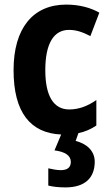

<svg xmlns="http://www.w3.org/2000/svg" viewBox="-20 -575 475 835"><path d="M392 128C392 80 355 49 309 38L321 4C350 -2 375 -13 399 -29V-140C362 -114 323 -99 281 -99C214 -99 177 -156 177 -270C177 -386 214 -445 280 -445C313 -445 340 -435 373 -418L412 -520C375 -541 326 -555 268 -555C124 -555 39 -453 39 -270C39 -85 113 4 246 10L217 79C264 85 288 102 288 129C288 154 272 165 244 165C228 165 207 161 190 157V232C209 237 234 240 265 240C349 240 392 199 392 128Z"/></svg>

Font: Noto Sans Display SemiCondensed
Style: Bold
Weight: 700
Width: 4
Designer: Monotype Design Team
Foundry: Monotype Imaging Inc.
Version: Version 1.900